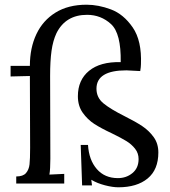

<svg xmlns="http://www.w3.org/2000/svg" viewBox="-20 -780 721 816"><path d="M579 -507Q579 -496 576 -478Q528 -481 517 -481Q390 -481 390 -403Q390 -365 420 -340.5Q450 -316 510 -286Q556 -263 584.5 -244Q613 -225 633 -197.5Q653 -170 653 -132Q653 -59 607.5 -21.5Q562 16 483 16Q459 16 426 7.5Q393 -1 368 -16L371 8H329L323 -164H354Q358 -100 391.5 -61.5Q425 -23 481 -23Q517 -23 543 -44.5Q569 -66 569 -104Q569 -129 554 -148Q539 -167 517 -180.5Q495 -194 456 -213Q409 -235 380.5 -253.5Q352 -272 331.5 -301Q311 -330 311 -371Q311 -440 358.5 -479Q406 -518 493 -516Q495 -638 452 -677.5Q409 -717 350 -717Q259 -717 220 -639Q205 -607 199 -564Q193 -521 193 -458L194 -106Q194 -61 190 -38L253 -41V0H49V-30Q78 -30 90.5 -44.5Q103 -59 105.5 -81.5Q108 -104 108 -152L107 -457L25 -455V-500H107V-501Q107 -576 134.5 -634.5Q162 -693 216 -726.5Q270 -760 348 -760Q398 -760 451.5 -740Q505 -720 544 -663.5Q583 -607 579 -507Z"/></svg>

Font: Sumana
Style: Regular
Weight: 400
Designer: Cyreal, Alexei Vanyashin (Devanagari), Olga Karpushina (Latin)
Foundry: Cyreal
Version: Version 1.015;PS 001.015;hotconv 1.0.70;makeotf.lib2.5.58329